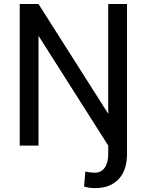

<svg xmlns="http://www.w3.org/2000/svg" viewBox="-20 -731 733 964"><path d="M79.1 -710.9H173.3L523.4 -159.7V-710.9H617.7V41Q617.7 124.5 575.2 168.9Q532.7 213.4 458 213.4Q442.9 213.4 429.7 211.7Q416.5 210 401.9 205.1L408.7 129.9Q417 132.8 433.1 134.5Q449.2 136.2 456.5 136.2Q488.3 136.2 505.9 110.8Q523.4 85.4 523.4 41V0L173.3 -551.3V0H79.1Z"/></svg>

Font: Vazirmatn UI
Style: Regular
Weight: 400
Designer: Saber Rastikerdar
Foundry: Saber Rastikerdar
Version: Version 33.003